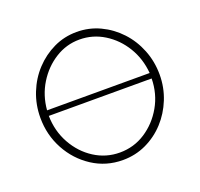

<svg xmlns="http://www.w3.org/2000/svg" viewBox="-100 -638 788 758"><g transform="rotate(-20 294.0 -259.0)"><path d="M294 10Q224 10 167 -27Q110 -64 77 -125Q44 -186 44 -258Q44 -313 63.5 -362Q83 -411 117.5 -448Q152 -485 197 -506.5Q242 -528 294 -528Q346 -528 391.5 -506.5Q437 -485 471.5 -448Q506 -411 525.5 -362Q545 -313 545 -258Q545 -204 525.5 -155.5Q506 -107 472 -70Q438 -33 392.5 -11.5Q347 10 294 10ZM294 -496Q239 -496 192 -466.5Q145 -437 114.5 -387.5Q84 -338 79 -277H510Q505 -338 475 -387.5Q445 -437 397.5 -466.5Q350 -496 294 -496ZM293 -22Q352 -22 400.5 -53.5Q449 -85 479 -137.5Q509 -190 510 -254H78Q79 -190 108.5 -137Q138 -84 186.5 -53Q235 -22 293 -22Z"/></g></svg>

Font: Raleway ExtraLight
Style: Regular
Weight: 200
Designer: Matt McInerney, Pablo Impallari, Rodrigo Fuenzalida
Foundry: Matt McInerney, Pablo Impallari, Rodrigo Fuenzalida
Version: Version 4.026